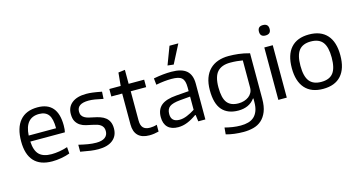

<svg xmlns="http://www.w3.org/2000/svg" viewBox="-99 -1246 3584 1911"><g transform="rotate(-15 1693.0 -291.0)"><path d="M290 -481Q146 -481 136 -300H418Q418 -398 387 -439.5Q356 -481 290 -481ZM298 9Q174 9 111 -59.5Q48 -128 48 -263Q48 -402 110.5 -475.5Q173 -549 292 -549Q499 -549 499 -308Q499 -262 492 -238H136Q141 -144 182.5 -103Q224 -62 309 -62Q347 -62 390 -69Q433 -76 475 -90L480 -23Q440 -8 391.5 0.5Q343 9 298 9Z M772 11Q736 11 694 5.5Q652 0 589 -12V-84Q639 -72 683.5 -64.5Q728 -57 768 -57Q828 -57 858.5 -80Q889 -103 889 -145Q889 -168 881 -183.5Q873 -199 858 -210Q843 -221 822 -227.5Q801 -234 776 -239Q745 -245 713 -252.5Q681 -260 655 -276.5Q629 -293 612.5 -321.5Q596 -350 596 -398Q596 -471 648.5 -512Q701 -553 795 -553Q812 -553 828 -552Q844 -551 862 -548.5Q880 -546 902 -542.5Q924 -539 954 -533L950 -460Q899 -471 865 -476.5Q831 -482 802 -482Q681 -482 681 -400Q681 -376 690.5 -360.5Q700 -345 717 -335Q734 -325 757 -319Q780 -313 807 -308Q843 -301 873.5 -290.5Q904 -280 926.5 -262Q949 -244 961.5 -216.5Q974 -189 974 -149Q974 -74 921.5 -31.5Q869 11 772 11Z M1299 9Q1222 9 1182.5 -30Q1143 -69 1143 -144V-463H1031V-540H1148L1161 -675L1230 -684V-540H1390V-463H1231V-162Q1231 -111 1253.5 -87Q1276 -63 1324 -63Q1339 -63 1357 -65.5Q1375 -68 1395 -74V-4Q1372 2 1347 5.5Q1322 9 1299 9Z M1651 -616 1721 -801H1812L1713 -609ZM1629 -63Q1665 -63 1706.5 -80Q1748 -97 1788 -123V-259L1683 -250Q1605 -243 1573.5 -219.5Q1542 -196 1542 -144Q1542 -63 1629 -63ZM1597 5Q1527 5 1490 -31.5Q1453 -68 1453 -137Q1453 -215 1502 -256Q1551 -297 1659 -305L1788 -315V-354Q1788 -389 1781.5 -412.5Q1775 -436 1759.5 -450.5Q1744 -465 1718 -471Q1692 -477 1653 -477Q1619 -477 1579.5 -473Q1540 -469 1494 -460L1487 -527Q1540 -537 1583.5 -541.5Q1627 -546 1671 -546Q1776 -546 1826 -503Q1876 -460 1876 -369V0H1803L1794 -68H1788Q1739 -33 1692 -14Q1645 5 1597 5Z M2238 -69Q2268 -69 2295.5 -77.5Q2323 -86 2343.5 -101.5Q2364 -117 2376 -139.5Q2388 -162 2388 -191V-471Q2361 -476 2328.5 -479Q2296 -482 2260 -482Q2172 -482 2128 -434Q2084 -386 2084 -274Q2084 -164 2121 -116.5Q2158 -69 2238 -69ZM2213 219Q2165 219 2118 213Q2071 207 2033 196L2039 127Q2076 137 2118 143.5Q2160 150 2202 150Q2244 150 2279 140.5Q2314 131 2339 108.5Q2364 86 2378 49Q2392 12 2392 -43V-78H2387Q2330 0 2218 0Q2109 0 2051.5 -65Q1994 -130 1994 -269Q1994 -340 2013 -392.5Q2032 -445 2067 -480Q2102 -515 2151.5 -532.5Q2201 -550 2261 -550Q2309 -550 2362.5 -544Q2416 -538 2476 -521V-53Q2476 27 2455 79Q2434 131 2398.5 162.5Q2363 194 2315 206.5Q2267 219 2213 219Z M2628 -540H2715V0H2628ZM2671 -652Q2617 -652 2617 -705Q2617 -759 2671 -759Q2727 -759 2727 -705Q2727 -652 2671 -652Z M3089 -62Q3173 -62 3211.5 -111.5Q3250 -161 3250 -270Q3250 -379 3211.5 -428.5Q3173 -478 3089 -478Q3006 -478 2967 -428.5Q2928 -379 2928 -270Q2928 -161 2967 -111.5Q3006 -62 3089 -62ZM2839 -270Q2839 -407 2903 -478.5Q2967 -550 3089 -550Q3211 -550 3275 -478.5Q3339 -407 3339 -270Q3339 -133 3275 -61.5Q3211 10 3089 10Q2967 10 2903 -62Q2839 -134 2839 -270Z"/></g></svg>

Font: EncodeSans
Style: Regular
Weight: 400
Designer: Pablo Impallari, Andres Torresi
Foundry: Pablo Impallari, Andres Torresi
Version: Version 1.000; ttfautohint (v1.4.1)